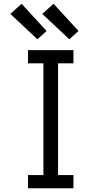

<svg xmlns="http://www.w3.org/2000/svg" viewBox="-20 -1002 540 1022"><path d="M129 0V-70H211V-665H129V-735H371V-665H289V-70H371V0ZM349 -793 205 -928 265 -982 398 -837ZM179 -793 35 -928 95 -982 228 -837Z"/></svg>

Font: Zed Mono
Style: Regular
Weight: 400
Monospace: yes
Designer: Belleve Invis
Foundry: Belleve Invis
Version: Version 1.0.0; ttfautohint (v1.8.4)